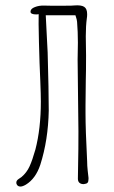

<svg xmlns="http://www.w3.org/2000/svg" viewBox="-20 -684 419 705"><path d="M55 1Q43 1 40 -11V-14Q40 -21 48 -26.5Q56 -32 59 -34Q78 -50 88.5 -73Q99 -96 110 -135Q130 -212 130 -311Q130 -336 128 -386Q125 -448 123 -529Q121 -610 122 -632Q121 -632 119 -631.5Q117 -631 114 -631Q92 -631 92 -641Q92 -652 108 -658Q123 -664 142 -663.5Q161 -663 167 -663H215Q249 -663 253 -664Q278 -666 289 -659Q300 -652 300 -632Q300 -623 299 -618Q295 -589 295 -551L296 -480Q296 -419 295 -389L294 -297V-267Q294 -209 300 -91Q300 -76 302 -57.5Q304 -39 305 -31V-27Q305 -17 301.5 -13Q298 -9 288 -8H286Q277 -8 271.5 -13Q266 -18 266 -28L267 -91Q268 -128 268 -202L265 -465L266 -527Q266 -567 263 -604Q263 -610 257 -628H148L152 -549L155 -491Q159 -349 159 -278Q157 -170 128 -79Q111 -28 75 -6Q63 1 55 1Z"/></svg>

Font: Amatic SC
Style: Regular
Weight: 400
Designer: Multiple Designers
Foundry: Vernon Adams
Version: Version 2.505